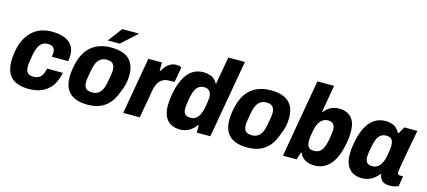

<svg xmlns="http://www.w3.org/2000/svg" viewBox="-56 -1217 3830 1722"><g transform="rotate(15 1858.5 -356.0)"><path d="M242 12Q173 12 124.5 -9Q76 -30 51.5 -74Q27 -118 27 -184Q27 -209 29 -235Q31 -261 36 -287Q47 -347 70.5 -393.5Q94 -440 128.5 -472.5Q163 -505 209 -522Q255 -539 312 -539Q377 -539 424.5 -521.5Q472 -504 498 -468.5Q524 -433 524 -379Q524 -366 523 -351Q522 -336 519 -321H367Q369 -333 370 -343Q371 -353 371 -361Q371 -382 364 -395.5Q357 -409 342.5 -416Q328 -423 305 -423Q274 -423 253 -408.5Q232 -394 218 -365Q204 -336 196 -293Q190 -255 186.5 -234Q183 -213 182 -201.5Q181 -190 181 -182Q181 -157 188.5 -139.5Q196 -122 212 -113.5Q228 -105 252 -105Q281 -105 301 -115.5Q321 -126 334 -149Q347 -172 353 -207H499Q487 -134 452 -85Q417 -36 364 -12Q311 12 242 12Z M787 12Q717 12 668 -9Q619 -30 593.5 -74Q568 -118 568 -184Q568 -210 571 -237.5Q574 -265 580 -292Q596 -375 633 -429.5Q670 -484 727.5 -511.5Q785 -539 861 -539Q933 -539 982 -518Q1031 -497 1056.5 -453Q1082 -409 1082 -342Q1082 -298 1073 -258.5Q1064 -219 1047 -183Q1026 -118 990 -74.5Q954 -31 904 -9.5Q854 12 787 12ZM796 -105Q830 -105 852.5 -119Q875 -133 889.5 -162Q904 -191 911 -235Q919 -274 922 -295Q925 -316 926 -327Q927 -338 927 -345Q927 -371 919 -388Q911 -405 895 -414Q879 -423 852 -423Q819 -423 796.5 -408.5Q774 -394 760 -365Q746 -336 738 -291Q731 -253 727.5 -231.5Q724 -210 723 -199Q722 -188 722 -181Q722 -156 729.5 -139Q737 -122 754 -113.5Q771 -105 796 -105ZM814 -592 913 -724H1067V-721L925 -592Z M1116 0 1208 -527H1334V-449H1339Q1354 -477 1373 -497Q1392 -517 1415.5 -528.5Q1439 -540 1467 -540Q1482 -540 1494.5 -537Q1507 -534 1514 -530L1489 -387H1440Q1412 -387 1391 -378Q1370 -369 1355 -352.5Q1340 -336 1329.5 -311Q1319 -286 1314 -252L1270 0Z M1644 12Q1593 12 1557.5 -8.5Q1522 -29 1503.5 -69.5Q1485 -110 1485 -169Q1485 -190 1487.5 -214Q1490 -238 1494 -265Q1505 -332 1525 -383Q1545 -434 1572.5 -469Q1600 -504 1636.5 -521.5Q1673 -539 1718 -539Q1751 -539 1776 -531Q1801 -523 1819 -508Q1837 -493 1847 -471H1853L1898 -724H2052L1925 0H1799V-69H1793Q1766 -30 1728 -9Q1690 12 1644 12ZM1708 -114Q1738 -114 1758.5 -129Q1779 -144 1793 -172.5Q1807 -201 1814 -241Q1819 -272 1821.5 -289.5Q1824 -307 1825 -316.5Q1826 -326 1826 -334Q1826 -358 1819 -375Q1812 -392 1797.5 -401.5Q1783 -411 1760 -411Q1730 -411 1710 -397.5Q1690 -384 1677 -357Q1664 -330 1656 -289Q1650 -253 1647 -233.5Q1644 -214 1643 -203Q1642 -192 1642 -185Q1642 -149 1657.5 -131.5Q1673 -114 1708 -114Z M2270 12Q2200 12 2151 -9Q2102 -30 2076.5 -74Q2051 -118 2051 -184Q2051 -210 2054 -237.5Q2057 -265 2063 -292Q2079 -375 2116 -429.5Q2153 -484 2210.5 -511.5Q2268 -539 2344 -539Q2416 -539 2465 -518Q2514 -497 2539.5 -453Q2565 -409 2565 -342Q2565 -298 2556 -258.5Q2547 -219 2530 -183Q2509 -118 2473 -74.5Q2437 -31 2387 -9.5Q2337 12 2270 12ZM2279 -105Q2313 -105 2335.5 -119Q2358 -133 2372.5 -162Q2387 -191 2394 -235Q2402 -274 2405 -295Q2408 -316 2409 -327Q2410 -338 2410 -345Q2410 -371 2402 -388Q2394 -405 2378 -414Q2362 -423 2335 -423Q2302 -423 2279.5 -408.5Q2257 -394 2243 -365Q2229 -336 2221 -291Q2214 -253 2210.5 -231.5Q2207 -210 2206 -199Q2205 -188 2205 -181Q2205 -156 2212.5 -139Q2220 -122 2237 -113.5Q2254 -105 2279 -105Z M2893 12Q2841 12 2805.5 -9Q2770 -30 2754 -69H2748L2725 0H2599L2725 -724H2880L2836 -471H2842Q2858 -493 2878.5 -508Q2899 -523 2924 -531Q2949 -539 2976 -539Q3026 -539 3061 -519.5Q3096 -500 3114 -461.5Q3132 -423 3132 -364Q3132 -343 3130 -316.5Q3128 -290 3122 -260Q3106 -168 3074.5 -107.5Q3043 -47 2997.5 -17.5Q2952 12 2893 12ZM2855 -114Q2885 -114 2905.5 -127.5Q2926 -141 2939 -168.5Q2952 -196 2960 -237Q2966 -272 2969 -291.5Q2972 -311 2973 -321.5Q2974 -332 2974 -339Q2974 -363 2967 -379Q2960 -395 2945.5 -403Q2931 -411 2907 -411Q2886 -411 2869 -402Q2852 -393 2838.5 -376.5Q2825 -360 2815.5 -336Q2806 -312 2801 -282Q2796 -252 2793 -234Q2790 -216 2789.5 -206.5Q2789 -197 2789 -190Q2789 -166 2795.5 -148.5Q2802 -131 2816.5 -122.5Q2831 -114 2855 -114Z M3333 12Q3284 12 3248 -8.5Q3212 -29 3193 -69Q3174 -109 3174 -168Q3174 -191 3176.5 -217Q3179 -243 3184 -272Q3200 -361 3230.5 -420.5Q3261 -480 3306 -509.5Q3351 -539 3409 -539Q3442 -539 3467.5 -530.5Q3493 -522 3511 -505.5Q3529 -489 3542 -464H3549L3585 -527H3706L3682 -397Q3676 -366 3669.5 -330.5Q3663 -295 3657 -260.5Q3651 -226 3645.5 -197Q3640 -168 3637.5 -148.5Q3635 -129 3635 -125Q3635 -112 3641.5 -106Q3648 -100 3659 -100H3688L3672 -5Q3655 2 3633.5 7Q3612 12 3590 12Q3561 12 3539.5 2.5Q3518 -7 3506 -29Q3501 -36 3497.5 -46Q3494 -56 3493 -67L3487 -68Q3459 -31 3420 -9.5Q3381 12 3333 12ZM3397 -116Q3418 -116 3435 -124.5Q3452 -133 3465.5 -150Q3479 -167 3488.5 -190.5Q3498 -214 3503 -244Q3508 -276 3511 -293.5Q3514 -311 3514.5 -321Q3515 -331 3515 -337Q3515 -362 3508.5 -379Q3502 -396 3487.5 -405Q3473 -414 3450 -414Q3420 -414 3399.5 -400Q3379 -386 3366.5 -358.5Q3354 -331 3346 -290Q3339 -255 3336 -235.5Q3333 -216 3332 -205.5Q3331 -195 3331 -188Q3331 -152 3346.5 -134Q3362 -116 3397 -116Z"/></g></svg>

Font: Archivo SemiCondensed ExtraBold
Style: Italic
Weight: 800
Width: 4
Italic angle: -10°
Designer: Hector Gatti
Foundry: Omnibus-Type
Version: Version 2.001